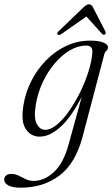

<svg xmlns="http://www.w3.org/2000/svg" viewBox="-94 -626 522 891"><path d="M289.5 7.5Q256.5 132.5 181.8 188.8Q107 245 2 245Q-37 245 -55.8 234.2Q-74.5 223.5 -74.5 207.5Q-74.5 196 -65.8 188.5Q-57 181 -40.5 181Q-23.5 181 -7.5 189Q8.5 197 25.2 205.2Q42 213.5 61.5 213.5Q111.5 213.5 156 172.5Q200.5 131.5 224 45.5L285.5 -177Q236 -81 186.2 -36.5Q136.5 8 90 8Q49.5 8 26 -26.5Q2.5 -61 14.5 -135.5Q23.5 -195 50.8 -249.2Q78 -303.5 119.8 -346Q161.5 -388.5 213.5 -413Q265.5 -437.5 325 -437.5Q363 -437.5 385.2 -428.8Q407.5 -420 407 -406.5Q407 -396.5 399.8 -390.5Q392.5 -384.5 390 -374ZM72 -139Q62 -77 77 -50.2Q92 -23.5 115.5 -23.5Q141.5 -23.5 170.8 -48Q200 -72.5 228 -112.8Q256 -153 279.2 -200.8Q302.5 -248.5 317.2 -296.2Q332 -344 334.5 -382Q337.5 -414.5 305 -414.5Q268.5 -414.5 231 -392.8Q193.5 -371 160.8 -332.8Q128 -294.5 104.5 -244.8Q81 -195 72 -139ZM191.5 -468.5Q178.5 -460 173.5 -466Q169 -472 177.5 -480.5L293.5 -592Q308 -606 318.5 -606Q330.5 -606 337.5 -592L395 -480Q399.5 -471 392.5 -466Q386 -461.5 379 -469.5L307 -549.5Z"/></svg>

Font: Fraunces 144pt Soft Light
Style: Italic
Weight: 300
Italic angle: -16°
Version: Version 1.000;[b76b70a41]